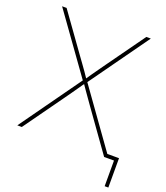

<svg xmlns="http://www.w3.org/2000/svg" viewBox="-158 -835 948 1098"><g transform="rotate(20 316.0 -286.0)"><path d="M21 0 291 -377.9V-361.3L28.8 -727.5H56.2L219.2 -500Q233.9 -480 248 -460.2Q262.2 -440.4 276.4 -420.4Q290.5 -400.4 304.2 -379.4H293.9Q308.1 -400.4 322 -420.4Q335.9 -440.4 350.1 -460.2Q364.3 -480 378.4 -500L541.5 -727.5H568.8L306.6 -360.8V-377.9L576.7 0H549.3L376.5 -242.2Q362.8 -261.7 349.1 -281Q335.4 -300.3 321.8 -319.8Q308.1 -339.4 294.4 -359.4H303.7Q290 -339.4 276.4 -319.8Q262.7 -300.3 249.3 -281Q235.8 -261.7 221.7 -242.2L48.3 0ZM609.4 156.2V0H556.6V-22.5H631.8V156.2Z"/></g></svg>

Font: Inter 24pt Thin
Style: Regular
Weight: 250
Designer: Rasmus Andersson
Foundry: rsms
Version: Version 4.001;git-66647c0bb